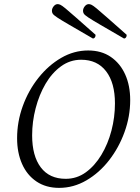

<svg xmlns="http://www.w3.org/2000/svg" viewBox="-20 -900 682 932"><path d="M267 12Q203 12 157 -19Q111 -50 87 -104.5Q63 -159 63 -229Q63 -309 90.5 -385Q118 -461 166.5 -522Q215 -583 277 -619Q339 -655 408 -655Q472 -655 517.5 -624Q563 -593 587.5 -539Q612 -485 612 -414Q612 -335 584.5 -259Q557 -183 509.5 -122Q462 -61 399.5 -24.5Q337 12 267 12ZM299 -32Q353 -32 396.5 -63.5Q440 -95 472 -148Q504 -201 521 -266Q538 -331 538 -398Q538 -498 495 -554Q452 -610 374 -610Q320 -610 276 -578Q232 -546 201 -493Q170 -440 153 -374.5Q136 -309 136 -243Q136 -143 178 -87.5Q220 -32 299 -32ZM582 -713Q587 -713 591 -717.5Q595 -722 595 -731Q535 -784 500.5 -814.5Q466 -845 449 -859Q432 -873 424.5 -876.5Q417 -880 411 -880Q400 -880 391.5 -869.5Q383 -859 383 -847Q383 -840 387 -833.5Q391 -827 409 -815Q427 -803 467.5 -779.5Q508 -756 582 -713ZM431 -713Q436 -713 440 -717.5Q444 -722 444 -731Q384 -784 349.5 -814.5Q315 -845 298 -859Q281 -873 273.5 -876.5Q266 -880 260 -880Q249 -880 240.5 -869.5Q232 -859 232 -847Q232 -840 236 -833.5Q240 -827 258 -815Q276 -803 316.5 -779.5Q357 -756 431 -713Z"/></svg>

Font: Petrona Light
Style: Italic
Weight: 300
Italic angle: -9°
Designer: Ringo R. Seeber
Foundry: Ringo R. Seeber
Version: Version 2.001; ttfautohint (v1.8.3)